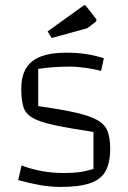

<svg xmlns="http://www.w3.org/2000/svg" viewBox="-20 -723 507 758"><path d="M64 -373Q64 -447 107 -481Q150 -515 242 -515Q282 -515 317 -510Q352 -505 390 -493L379 -443Q354 -450 319 -455Q284 -460 255 -460Q220 -460 188 -457.5Q156 -455 131 -451V-304Q224 -291 280.5 -278Q337 -265 366 -248Q395 -231 405 -204Q415 -177 415 -136Q415 -80 396.5 -47Q378 -14 335 0.5Q292 15 220 15Q180 15 139.5 8Q99 1 52 -12L65 -70Q143 -40 230 -40Q266 -40 290.5 -43Q315 -46 349 -56V-202Q250 -217 192.5 -229.5Q135 -242 107.5 -258.5Q80 -275 72 -302Q64 -329 64 -373ZM184 -573 168 -599 307 -699Q313 -703 314 -703Q317 -703 319 -700L355 -654Q361 -646 361 -644Q361 -639 355 -635L332 -617Q328 -614 324.5 -612Q321 -610 312 -608Z"/></svg>

Font: Changa ExtraLight
Style: Regular
Weight: 250
Designer: Eduardo Rodriguez Tunni
Foundry: Eduardo Rodriguez Tunni
Version: Version 3.002; ttfautohint (v1.8.2)